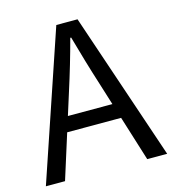

<svg xmlns="http://www.w3.org/2000/svg" viewBox="-100 -740 744 823"><g transform="rotate(-15 272.0 -328.0)"><path d="M2.6 0 224.7 -656.3H318.9L540.9 0H452.4L338 -366.6Q320.3 -421.8 304.2 -476.5Q288.1 -531.1 272.3 -587.7H268.3Q253.2 -531.1 237.1 -476.5Q221 -421.8 203.3 -366.6L87.6 0ZM119.4 -199.9V-266.6H421.6V-199.9Z"/></g></svg>

Font: Source Sans Variable
Style: Regular
Weight: 200
Designer: Paul D. Hunt
Foundry: Adobe Systems Incorporated
Version: Version 3.006;hotconv 1.0.111;makeotfexe 2.5.65597